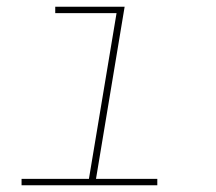

<svg xmlns="http://www.w3.org/2000/svg" viewBox="-20 -550 640 570"><path d="M44 0V-19H244L326 -511H144V-530H350L265 -19H447V0Z"/></svg>

Font: Iosevka Slab ThExObl
Style: Regular
Weight: 100
Width: 7
Italic angle: -9°
Monospace: yes
Designer: Belleve Invis
Foundry: Belleve Invis
Version: Version 11.1.1; ttfautohint (v1.8.3)